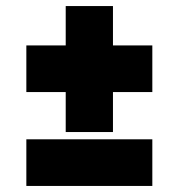

<svg xmlns="http://www.w3.org/2000/svg" viewBox="-20 -564 590 634"><path d="M67 0ZM483 -260H353V-128H197V-260H67V-414H197V-544H353V-414H483ZM67 -104H483V50H67Z"/></svg>

Font: Biryani Black
Style: Regular
Weight: 900
Designer: Dan Reynolds and Mathieu Reguer
Foundry: Dan Reynolds and Mathieu Reguer
Version: Version 1.004; ttfautohint (v1.1) -l 5 -r 5 -G 72 -x 0 -D la